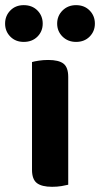

<svg xmlns="http://www.w3.org/2000/svg" viewBox="-59 -711 386 739"><path d="M64.2 -286.2H203.6V0Q194.9 2.3 178 5.2Q161.1 8 141.5 8Q101.7 8 82.9 -6.4Q64.2 -20.9 64.2 -57.4ZM203.6 -238.5H64.2V-472.2Q73.1 -474.9 90.1 -477.5Q107 -480.2 126.6 -480.2Q167 -480.2 185.3 -466.1Q203.6 -451.9 203.6 -414.8ZM105.4 -620.1Q105.4 -590.6 85.2 -570.1Q64.9 -549.7 32.3 -549.7Q0.8 -549.7 -19.3 -570.1Q-39.4 -590.6 -39.4 -620.1Q-39.4 -650 -19.3 -670.6Q0.8 -691.2 32.3 -691.2Q64.9 -691.2 85.2 -670.6Q105.4 -650 105.4 -620.1ZM306.2 -620.1Q306.2 -590.6 286 -570.1Q265.9 -549.7 233.7 -549.7Q202.5 -549.7 181.7 -570.1Q161 -590.6 161 -620.1Q161 -650 181.7 -670.6Q202.5 -691.2 233.7 -691.2Q265.9 -691.2 286 -670.6Q306.2 -650 306.2 -620.1Z"/></svg>

Font: Baloo Tammudu 2
Style: Regular
Weight: 400
Designer: Maithili Shingre, Omkar Shende and Ek Type
Foundry: Ek Type
Version: Version 1.700